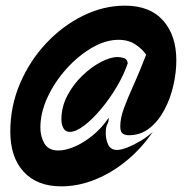

<svg xmlns="http://www.w3.org/2000/svg" viewBox="-20 -573 678 680"><path d="M197 87Q111.5 87 64 35.5Q16.5 -16 16.5 -107Q16.5 -197 51 -277.5Q85.5 -358 143.8 -420Q202 -482 274.5 -517.5Q347 -553 422.5 -553Q511 -553 557.8 -500.2Q604.5 -447.5 604.5 -359.5Q604.5 -316.5 594 -270.2Q583.5 -224 562.2 -184Q541 -144 509.5 -119Q478 -94 436 -94Q423.5 -94 414.8 -99.8Q406 -105.5 406 -125.5Q406 -155 419 -190Q432 -225 452.8 -271Q473.5 -317 497.5 -379Q485 -398.5 460.2 -415.2Q435.5 -432 399.5 -432Q354 -432 305.5 -403.8Q257 -375.5 215.5 -329.5Q174 -283.5 148.5 -228.8Q123 -174 123 -121Q123 -89 137.5 -64.5Q152 -40 187 -40Q211.5 -40 243.2 -53.2Q275 -66.5 307.2 -92.5Q339.5 -118.5 365 -156Q365.5 -142 360 -132.8Q354.5 -123.5 354.5 -99.5Q354.5 -80.5 363 -61.2Q371.5 -42 394.5 -42Q409.5 -42 432.5 -51.2Q455.5 -60.5 479.5 -75Q503.5 -89.5 521 -106Q482.5 -49 430.2 -5.5Q378 38 318 62.5Q258 87 197 87ZM227 -106Q211.5 -106 204.5 -119.2Q197.5 -132.5 197.5 -150Q197.5 -194 218.2 -233.8Q239 -273.5 271 -304.5Q303 -335.5 337 -353.2Q371 -371 397 -371Q404 -371 417 -368Q430 -365 432.5 -349Q419 -309 394 -266.5Q369 -224 338.5 -187.5Q308 -151 278.5 -128.5Q249 -106 227 -106Z"/></svg>

Font: Cabin Condensed
Style: Bold Italic
Weight: 700
Width: 3
Italic angle: -10°
Designer: Pablo Impallari
Foundry: Pablo Impallari. http://www.impallari.com Igino Marini. http://www.ikern.com
Version: Version 3.001; ttfautohint (v1.8.3)